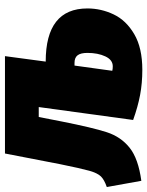

<svg xmlns="http://www.w3.org/2000/svg" viewBox="47 -644 593 773"><g transform="rotate(-90 343.5 -257.5)"><path d="M696 -202Q696 -147 672 -96.5Q648 -46 592.5 -13.5Q537 19 449 19Q395 19 347.5 10Q300 1 247 -18L299 -398H259L241 -306Q216 -180 197.5 -123.5Q179 -67 135 -32Q91 3 2 15L-23 -124Q6 -134 19.5 -147.5Q33 -161 42.5 -194.5Q52 -228 69 -312L112 -534H504L482 -370Q696 -370 696 -202ZM517 -202Q517 -229 507.5 -241.5Q498 -254 477 -254H466L445 -102Q452 -100 463 -100Q489 -100 503 -130Q517 -160 517 -202Z"/></g></svg>

Font: Fira Sans Condensed Black
Style: Italic
Weight: 900
Width: 3
Italic angle: -8°
Designer: Carrois Corporate & Edenspiekermann AG
Foundry: Carrois Corporate GbR & Edenspiekermann AG
Version: Version 4.203